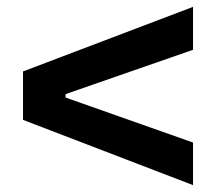

<svg xmlns="http://www.w3.org/2000/svg" viewBox="-20 -640 640 559"><path d="M542 -620V-495L171 -366V-356L542 -225V-101L47 -291V-432Z"/></svg>

Font: Mona Sans SemiBold
Style: Regular
Weight: 600
Designer: Deni Anggara
Foundry: GitHub
Version: Version 2.000;Glyphs 3.2.3 (3260)